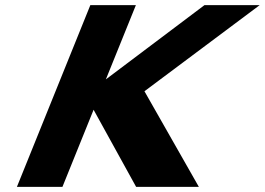

<svg xmlns="http://www.w3.org/2000/svg" viewBox="-20 -722 1022 741"><path d="M747.4 -0.9 537.5 -369.8 982.1 -702.1H769L388.6 -415.7L504.4 -702.1H328.6L45.3 -0.9H221L341.2 -298.4L505.3 -0.9Z"/></svg>

Font: Hussar
Style: BdWideOblFour
Weight: 700
Foundry: Cannot Into Space Fonts
Version: Version 2.00